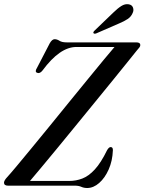

<svg xmlns="http://www.w3.org/2000/svg" viewBox="-20 -907 706 938"><path d="M345.5 0H19Q-0.5 0 -0.5 -15Q0 -21 4 -27.5Q8 -34 14.5 -41Q28 -55.5 59 -92.5Q90 -129.5 132.2 -180.8Q174.5 -232 222.5 -291Q270.5 -350 319.2 -410Q368 -470 411.8 -523.5Q455.5 -577 489 -617.5Q522.5 -658 539.5 -677.5H353Q272.5 -677.5 188 -563Q174.5 -545.5 161 -551.5Q148.5 -556.5 161 -576L223 -695.5Q234.5 -715.5 247 -715.5Q258.5 -715.5 270.5 -707.8Q282.5 -700 305.5 -700H645.5Q665.5 -700 665.5 -687Q665.5 -681 660.8 -675Q656 -669 649 -661Q635.5 -644 605 -606.2Q574.5 -568.5 533 -517.2Q491.5 -466 443.8 -407.8Q396 -349.5 348 -290.5Q300 -231.5 256.2 -178.5Q212.5 -125.5 178.5 -84.8Q144.5 -44 126.5 -23H319Q351.5 -23 382.2 -34.8Q413 -46.5 443 -79Q473 -111.5 503 -173Q512 -188.5 520.5 -188.5Q532 -188.5 531.5 -173Q529.5 -121 511 -79.2Q492.5 -37.5 464.5 -13Q436.5 11.5 406 11.5Q390 11.5 377.2 5.8Q364.5 0 345.5 0ZM533.5 -845.5Q555 -866.5 573 -877.8Q591 -889 608.5 -886Q624.5 -883.5 629.5 -870.5Q634.5 -857.5 628.5 -844.5Q621 -825.5 603.5 -814Q586 -802.5 563 -793L450.5 -744Q440 -740 436.5 -745.5Q434 -750 443 -758.5Z"/></svg>

Font: Fraunces 72pt S000
Style: Italic
Weight: 400
Italic angle: -16°
Version: Version 1.000; ttfautohint (v1.8.3)